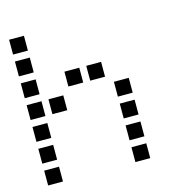

<svg xmlns="http://www.w3.org/2000/svg" viewBox="-101 -775 801 850"><g transform="rotate(-15 300.0 -350.0)"><path d="M17 -684Q16 -684 16 -684Q16 -684 16 -683V-617Q16 -616 16 -616Q16 -616 17 -616H83Q84 -616 84 -616Q84 -616 84 -617V-683Q84 -684 84 -684Q84 -684 83 -684ZM17 -584Q16 -584 16 -584Q16 -584 16 -583V-517Q16 -516 16 -516Q16 -516 17 -516H83Q84 -516 84 -516Q84 -516 84 -517V-583Q84 -584 84 -584Q84 -584 83 -584ZM17 -484Q16 -484 16 -484Q16 -484 16 -483V-417Q16 -416 16 -416Q16 -416 17 -416H83Q84 -416 84 -416Q84 -416 84 -417V-483Q84 -484 84 -484Q84 -484 83 -484ZM217 -484Q216 -484 216 -484Q216 -484 216 -483V-417Q216 -416 216 -416Q216 -416 217 -416H283Q284 -416 284 -416Q284 -416 284 -417V-483Q284 -484 284 -484Q284 -484 283 -484ZM317 -484Q316 -484 316 -484Q316 -484 316 -483V-417Q316 -416 316 -416Q316 -416 317 -416H383Q384 -416 384 -416Q384 -416 384 -417V-483Q384 -484 384 -484Q384 -484 383 -484ZM17 -384Q16 -384 16 -384Q16 -384 16 -383V-317Q16 -316 16 -316Q16 -316 17 -316H83Q84 -316 84 -316Q84 -316 84 -317V-383Q84 -384 84 -384Q84 -384 83 -384ZM117 -384Q116 -384 116 -384Q116 -384 116 -383V-317Q116 -316 116 -316Q116 -316 117 -316H183Q184 -316 184 -316Q184 -316 184 -317V-383Q184 -384 184 -384Q184 -384 183 -384ZM417 -384Q416 -384 416 -384Q416 -384 416 -383V-317Q416 -316 416 -316Q416 -316 417 -316H483Q484 -316 484 -316Q484 -316 484 -317V-383Q484 -384 484 -384Q484 -384 483 -384ZM17 -284Q16 -284 16 -284Q16 -284 16 -283V-217Q16 -216 16 -216Q16 -216 17 -216H83Q84 -216 84 -216Q84 -216 84 -217V-283Q84 -284 84 -284Q84 -284 83 -284ZM417 -284Q416 -284 416 -284Q416 -284 416 -283V-217Q416 -216 416 -216Q416 -216 417 -216H483Q484 -216 484 -216Q484 -216 484 -217V-283Q484 -284 484 -284Q484 -284 483 -284ZM17 -184Q16 -184 16 -184Q16 -184 16 -183V-117Q16 -116 16 -116Q16 -116 17 -116H83Q84 -116 84 -116Q84 -116 84 -117V-183Q84 -184 84 -184Q84 -184 83 -184ZM417 -184Q416 -184 416 -184Q416 -184 416 -183V-117Q416 -116 416 -116Q416 -116 417 -116H483Q484 -116 484 -116Q484 -116 484 -117V-183Q484 -184 484 -184Q484 -184 483 -184ZM17 -84Q16 -84 16 -84Q16 -84 16 -83V-17Q16 -16 16 -16Q16 -16 17 -16H83Q84 -16 84 -16Q84 -16 84 -17V-83Q84 -84 84 -84Q84 -84 83 -84ZM417 -84Q416 -84 416 -84Q416 -84 416 -83V-17Q416 -16 416 -16Q416 -16 417 -16H483Q484 -16 484 -16Q484 -16 484 -17V-83Q484 -84 484 -84Q484 -84 483 -84Z"/></g></svg>

Font: Doto Black SemiBold
Style: Regular
Weight: 600
Monospace: yes
Version: Version 1.000